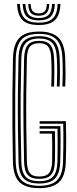

<svg xmlns="http://www.w3.org/2000/svg" viewBox="-20 -971 400 998"><path d="M184.2 7Q112.9 7 80.9 -24.8Q48.9 -56.7 47.2 -130.2Q45.4 -217.2 44.6 -304Q43.9 -390.9 44.5 -480.9Q45.2 -570.9 47.4 -667.2Q49.2 -739.7 80 -773.4Q110.8 -807 183.7 -807Q250 -807 282.7 -776.4Q315.3 -745.8 318.9 -670.8Q320.5 -633.9 320.6 -596.7Q320.7 -559.6 318.9 -521.2H304.4Q305.8 -553.8 306.1 -591.3Q306.4 -628.8 304.4 -670.1Q301.2 -738.4 272.5 -766.7Q243.8 -794.9 183.7 -794.9Q118 -794.9 90.9 -764.2Q63.7 -733.5 61.9 -666.7Q59.9 -575.3 59.1 -486.8Q58.4 -398.4 59.1 -310Q59.8 -221.6 61.7 -130.2Q63.4 -60.6 93 -32.8Q122.6 -5.1 184.2 -5.1Q247 -5.1 276.2 -33.5Q305.4 -62 307.6 -130.3Q309 -171.8 309.3 -207.7Q309.7 -243.6 309.5 -273.9Q309.3 -304.2 308.5 -328H185.9V-340.9H322.5Q323.8 -304.7 324 -253.3Q324.3 -201.8 322.1 -129.6Q319.6 -53.9 285.9 -23.4Q252.2 7 184.2 7ZM184.2 -17.1Q128 -17.1 102.8 -43Q77.7 -68.8 76.2 -130.4Q74.1 -221.3 73.2 -307.3Q72.3 -393.3 73 -481.3Q73.8 -569.2 76.2 -666.3Q77.9 -730.6 103.3 -756.7Q128.8 -782.9 183.7 -782.9Q237.5 -782.9 262.3 -757Q287.1 -731.2 289.9 -669.3Q291.7 -629.8 291.6 -593.8Q291.6 -557.8 290 -521.2H275.5Q277 -558 277.1 -593.8Q277.3 -629.6 275.5 -668.3Q273 -725 251.2 -747.9Q229.5 -770.8 183.7 -770.8Q136.5 -770.8 114.3 -747.4Q92.2 -723.9 90.7 -665.7Q88.3 -568.3 87.5 -480.1Q86.8 -391.8 87.7 -306.2Q88.6 -220.6 90.7 -130.8Q92.2 -76 113.5 -52.6Q134.9 -29.2 184.2 -29.2Q232.2 -29.2 254.6 -52.1Q277 -75 278.6 -131.4Q279.8 -176.8 279.7 -224.2Q279.7 -271.6 279 -302.3H185.9V-315.2H293.9Q294.8 -283.8 294.8 -239.3Q294.9 -194.7 293.1 -130.8Q291.1 -69.3 266.1 -43.2Q241 -17.1 184.2 -17.1ZM184.2 -41.3Q142.4 -41.3 124.4 -61.7Q106.4 -82 105.2 -131.3Q103.1 -222.1 102.2 -308.1Q101.3 -394.2 102 -482Q102.8 -569.8 105.2 -665.4Q106.7 -716.2 124.4 -737.4Q142 -758.7 183.7 -758.7Q223 -758.7 240.9 -738.3Q258.8 -717.9 261 -667.7Q262.7 -629.1 262.6 -594.8Q262.5 -560.4 261 -521.2H246.5Q247.5 -547.2 247.9 -570.7Q248.3 -594.2 248 -617.6Q247.7 -641 246.5 -666.5Q244.5 -711.5 230.2 -729.1Q215.9 -746.6 183.7 -746.6Q150 -746.6 135.5 -728.7Q120.9 -710.7 119.7 -665.1Q117.3 -570.3 116.5 -483.6Q115.8 -397 116.7 -311.1Q117.6 -225.1 119.7 -131.7Q120.8 -88.6 135.2 -71Q149.5 -53.4 184.2 -53.4Q219.5 -53.4 234.5 -71Q249.6 -88.5 250.9 -132.5Q252 -175.6 251.5 -213.9Q251.1 -252.2 250.4 -276.5H185.9V-289.4H265.3Q265.8 -266 266.2 -225.2Q266.7 -184.3 265.3 -131.9Q264 -82.3 245.2 -61.8Q226.5 -41.3 184.2 -41.3ZM181.5 -841Q123.3 -841 97.2 -866.5Q71 -892.1 68.7 -950.7H83.2Q85.2 -898.3 108 -875.7Q130.9 -853.1 181.5 -853.1Q232 -853.1 254.8 -875.7Q277.7 -898.3 279.7 -950.7H294.2Q291.8 -892.1 265.6 -866.5Q239.5 -841 181.5 -841ZM181.5 -865.1Q138.2 -865.1 118.8 -885Q99.4 -904.9 97.7 -950.7H112.2Q113.5 -911.3 129.6 -894.3Q145.7 -877.2 181.5 -877.2Q217.2 -877.2 233.3 -894.3Q249.4 -911.3 250.7 -950.7H265.2Q263.5 -904.9 244 -885Q224.5 -865.1 181.5 -865.1ZM181.5 -889.3Q153.2 -889.3 140.4 -903.5Q127.7 -917.7 126.7 -950.7H139.6Q139.9 -924.3 150.1 -912.9Q160.3 -901.4 181.5 -901.4Q202.9 -901.4 213.1 -912.9Q223.2 -924.3 223.3 -950.7H236.2Q235 -917.7 222.4 -903.5Q209.8 -889.3 181.5 -889.3Z"/></svg>

Font: Big Shoulders Inline Display SC Thin
Style: Regular
Weight: 100
Designer: Patric King
Foundry: XO Type Co
Version: Version 2.002